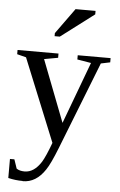

<svg xmlns="http://www.w3.org/2000/svg" viewBox="-60 -738 621 995"><g transform="rotate(5 250.0 -240.0)"><path d="M97 216 96 215Q58 215 21 206V107H44L60 154Q76 165 102 165Q151 165 188 107Q206 78 233 5L58 -425L11 -437V-459H224V-437L152 -424L276 -103L396 -425L324 -437V-459H495V-437L447 -427L268 29Q235 113 213 145Q166 216 97 216ZM196 -547V-563L292 -696H396V-678L223 -547Z"/></g></svg>

Font: Libra Serif Modern
Style: Regular
Weight: 400
Designer: Stefan Peev, Context Ltd
Foundry: Stefan Peev, Context Ltd
Version: Version 1.000